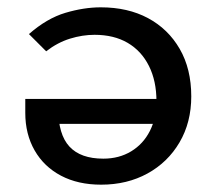

<svg xmlns="http://www.w3.org/2000/svg" viewBox="-20 -497 590 524"><path d="M256 7Q193 7 146.5 -17.5Q100 -42 74.5 -86.5Q49 -131 49 -189Q49 -199 49 -208Q49 -217 49 -227H139V-200Q139 -130 169.5 -97Q200 -64 262 -64Q305 -64 338 -84Q371 -104 389 -139.5Q407 -175 407 -221Q407 -276 386.5 -317Q366 -358 328.5 -380Q291 -402 238 -402Q205 -402 171 -391.5Q137 -381 106 -357L59 -404Q108 -447 158.5 -462Q209 -477 255 -477Q329 -477 384 -447.5Q439 -418 470.5 -363.5Q502 -309 502 -234Q502 -163 470 -108.5Q438 -54 382.5 -23.5Q327 7 256 7ZM64 -159V-227H448L437 -159Z"/></svg>

Font: Ysabeau SC SemiBold
Style: Regular
Weight: 600
Designer: Christian Thalmann (Catharsis Fonts)
Version: Version 2.001;gftools[0.9.30]; featfreeze: smcp